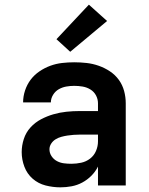

<svg xmlns="http://www.w3.org/2000/svg" viewBox="-20 -795 640 823"><path d="M239 8Q207 8 175.5 0Q144 -8 120 -29Q96 -50 84.5 -80.5Q73 -111 73 -143Q73 -171 82 -199Q91 -227 110.5 -248.5Q130 -270 155.5 -283.5Q181 -297 208.5 -305Q236 -313 264.5 -316Q293 -319 322 -319H400V-352Q400 -370 391.5 -386Q383 -402 367.5 -411.5Q352 -421 334 -424Q316 -427 298 -427Q281 -427 264 -424Q247 -421 232 -412.5Q217 -404 207.5 -388.5Q198 -373 198 -356H79Q79 -356 79 -356Q79 -356 79 -356Q79 -382 87.5 -407.5Q96 -433 111.5 -453.5Q127 -474 149 -489Q171 -504 195.5 -513Q220 -522 246 -525Q272 -528 298 -528Q325 -528 351.5 -525Q378 -522 403.5 -513Q429 -504 451.5 -489Q474 -474 489.5 -452.5Q505 -431 512 -405Q519 -379 519 -352V0H400V-81Q389 -59 371.5 -41.5Q354 -24 332.5 -12.5Q311 -1 287 3.5Q263 8 239 8ZM286 -93Q307 -93 328 -97.5Q349 -102 366 -115Q383 -128 391.5 -148Q400 -168 400 -189V-218H322Q309 -218 295.5 -217Q282 -216 269 -214Q256 -212 243 -208.5Q230 -205 218.5 -198Q207 -191 199.5 -179.5Q192 -168 192 -155Q192 -139 201 -125.5Q210 -112 224 -104.5Q238 -97 254 -95Q270 -93 286 -93ZM281 -573 222 -627 361 -775 439 -705Z"/></svg>

Font: Iosevka Custom Extended
Style: Bold
Weight: 700
Width: 7
Monospace: yes
Designer: Belleve Invis
Foundry: Belleve Invis
Version: Version 11.2.4; ttfautohint (v1.8.4)